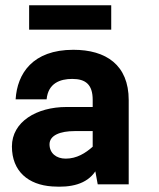

<svg xmlns="http://www.w3.org/2000/svg" viewBox="-20 -696 599 725"><path d="M400 -584V-676H90V-584ZM177 8C247 13 307 0 340 -49L349 0H466V-318C466 -451 380 -508 257 -508C103 -508 45 -418 39 -321H156C162 -382 207 -398 253 -398C303 -398 330 -377 330 -319V-292H231C118 -292 25 -236 25 -143C25 -49 87 2 177 8ZM228 -97C192 -97 167 -118 167 -151C167 -185 207 -201 262 -201H330V-142C303 -118 270 -97 228 -97Z"/></svg>

Font: Oakes Bold
Style: Regular
Weight: 700
Designer: Samuel Oakes
Foundry: Samuel Oakes
Version: Version 1.003;PS 001.003;hotconv 1.0.88;makeotf.lib2.5.64775